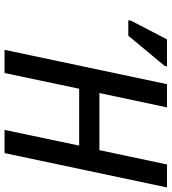

<svg xmlns="http://www.w3.org/2000/svg" viewBox="25 -779 754 844"><g transform="rotate(90 402.0 -357.0)"><path d="M199 0 350 -714H452L389 -417H640L703 -714H804L653 0H551L620 -328H370L301 0ZM69 -544 71 -556 153 -714H272L270 -704L137 -544Z"/></g></svg>

Font: Noto Sans SemiCondensed Medium
Style: Italic
Weight: 500
Width: 4
Italic angle: -12°
Designer: Monotype Design Team
Foundry: Monotype Imaging Inc.
Version: Version 2.013; ttfautohint (v1.8.4.7-5d5b)